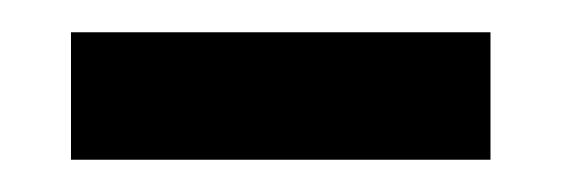

<svg xmlns="http://www.w3.org/2000/svg" viewBox="-20 5 348 119"><path d="M24 104V25H284V104Z"/></svg>

Font: Special Gothic Condensed Medium
Style: Regular
Weight: 500
Width: 3
Designer: Alistair McCready
Foundry: Monolith
Version: Version 1.000; ttfautohint (v1.8.4.7-5d5b)